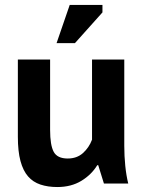

<svg xmlns="http://www.w3.org/2000/svg" viewBox="-20 -740 578 774"><path d="M52 0ZM182 -500V-216Q182 -155 196.5 -128Q211 -101 253 -101Q290 -101 314.5 -123Q339 -145 351 -177V-500H481V-152Q481 -111 485 -71.5Q489 -32 497 0H399L376 -74H372Q349 -36 308 -11Q267 14 211 14Q173 14 143 4Q113 -6 93 -29Q73 -52 62.5 -91Q52 -130 52 -189V-500ZM261 -720H393V-690L282 -566H208Z"/></svg>

Font: PT Sans
Style: Bold
Weight: 700
Version: Version 2.003W OFL; ttfautohint (v1.6)